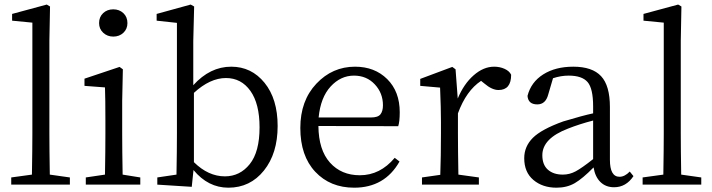

<svg xmlns="http://www.w3.org/2000/svg" viewBox="-20 -827 3191 860"><path d="M203.1 -44.9 293 -32.2V0H30.3V-32.2L123 -44.9Q125 -162.1 125 -227.5V-725.6L34.2 -734.4V-764.6L189.5 -806.6L204.1 -797.9L201.2 -643.6V-227.5Q201.2 -162.1 203.1 -44.9Z M487.3 -663.1Q460.9 -663.1 442.4 -680.2Q423.8 -697.3 423.8 -723.6Q423.8 -751 441.9 -768.1Q460 -785.2 487.3 -785.2Q514.6 -785.2 532.7 -768.1Q550.8 -751 550.8 -723.6Q550.8 -697.3 532.7 -680.2Q514.6 -663.1 487.3 -663.1ZM529.3 -44.9 608.4 -32.2V0H364.3V-32.2L450.2 -44.9Q452.1 -154.3 452.1 -227.5V-284.2Q452.1 -385.7 450.2 -435.5L358.4 -442.4V-474.6L515.6 -527.3L530.3 -516.6L527.3 -375V-227.5Q527.3 -154.3 529.3 -44.9Z M848.6 -411.1V-100.6Q913.1 -37.1 987.3 -37.1Q1054.7 -37.1 1098.6 -91.8Q1142.6 -146.5 1142.6 -256.8Q1142.6 -362.3 1101.6 -419.9Q1060.5 -477.5 992.2 -477.5Q920.9 -477.5 848.6 -411.1ZM845.7 -643.6V-445.3Q920.9 -528.3 1015.6 -528.3Q1106.4 -528.3 1165 -456.1Q1223.6 -383.8 1223.6 -262.7Q1223.6 -139.6 1162.1 -63Q1100.6 13.7 1002.9 13.7Q912.1 13.7 846.7 -65.4L838.9 9.8L684.6 0V-32.2L770.5 -44.9Q772.5 -154.3 772.5 -227.5V-724.6L681.6 -734.4V-764.6L834 -806.6L849.6 -797.9Z M1407.2 -300.8H1641.6Q1672.9 -300.8 1684.1 -314.9Q1695.3 -329.1 1695.3 -355.5Q1695.3 -410.2 1658.7 -449.2Q1622.1 -488.3 1565.4 -488.3Q1505.9 -488.3 1460.9 -439.5Q1416 -390.6 1407.2 -300.8ZM1763.7 -261.7 1406.2 -262.7Q1407.2 -155.3 1458 -98.6Q1508.8 -42 1591.8 -42Q1682.6 -42 1748 -120.1L1769.5 -103.5Q1703.1 13.7 1566.4 13.7Q1459 13.7 1392.1 -57.6Q1325.2 -128.9 1325.2 -253.9Q1325.2 -376 1397 -452.1Q1468.8 -528.3 1570.3 -528.3Q1658.2 -528.3 1714.4 -472.7Q1770.5 -417 1770.5 -324.2Q1770.5 -282.2 1763.7 -261.7Z M2020.5 -516.6 2030.3 -385.7Q2057.6 -451.2 2101.6 -489.7Q2145.5 -528.3 2193.4 -528.3Q2218.8 -528.3 2240.2 -518.6Q2261.7 -508.8 2269.5 -492.2Q2269.5 -423.8 2212.9 -423.8Q2183.6 -423.8 2149.4 -453.1L2134.8 -464.8Q2068.4 -420.9 2031.2 -319.3V-227.5Q2031.2 -156.2 2033.2 -44.9L2125 -32.2V0H1870.1V-32.2L1952.1 -43.9Q1955.1 -127 1955.1 -227.5V-283.2Q1955.1 -340.8 1951.2 -434.6L1862.3 -442.4V-473.6L2005.9 -527.3Z M2636.7 -114.3V-287.1Q2576.2 -271.5 2524.4 -251Q2409.2 -207 2409.2 -131.8Q2409.2 -88.9 2434.1 -66.9Q2459 -44.9 2501 -44.9Q2531.2 -44.9 2558.6 -59.6Q2585.9 -74.2 2636.7 -114.3ZM2800.8 -58.6 2817.4 -38.1Q2784.2 11.7 2730.5 11.7Q2693.4 11.7 2669.4 -11.7Q2645.5 -35.2 2638.7 -77.1Q2589.8 -27.3 2554.7 -6.8Q2519.5 13.7 2472.7 13.7Q2410.2 13.7 2369.1 -21Q2328.1 -55.7 2328.1 -118.2Q2328.1 -170.9 2366.7 -209.5Q2405.3 -248 2502.9 -283.2Q2590.8 -309.6 2636.7 -319.3V-350.6Q2636.7 -430.7 2611.8 -459.5Q2586.9 -488.3 2527.3 -488.3Q2492.2 -488.3 2457 -476.6L2435.5 -403.3Q2423.8 -359.4 2386.7 -359.4Q2345.7 -359.4 2342.8 -397.5Q2358.4 -459 2413.1 -493.7Q2467.8 -528.3 2547.9 -528.3Q2632.8 -528.3 2672.4 -485.8Q2711.9 -443.4 2711.9 -347.7V-111.3Q2711.9 -35.2 2754.9 -35.2Q2778.3 -35.2 2800.8 -58.6Z M3031.2 -44.9 3121.1 -32.2V0H2858.4V-32.2L2951.2 -44.9Q2953.1 -162.1 2953.1 -227.5V-725.6L2862.3 -734.4V-764.6L3017.6 -806.6L3032.2 -797.9L3029.3 -643.6V-227.5Q3029.3 -162.1 3031.2 -44.9Z"/></svg>

Font: Bpmf Zihi Serif Regular
Style: Regular
Weight: 400
Foundry: But Ko
Version: Version 1.320